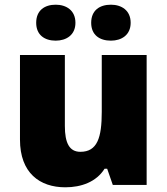

<svg xmlns="http://www.w3.org/2000/svg" viewBox="-20 -787 710 817"><path d="M134 -690C134 -638 170 -614 217 -614C262 -614 301 -638 301 -690C301 -743 262 -767 217 -767C170 -767 134 -743 134 -690ZM368 -690C368 -638 404 -614 452 -614C497 -614 536 -638 536 -690C536 -743 497 -767 452 -767C404 -767 368 -743 368 -690ZM604 -553H413V-311C413 -201 394 -141 322 -141C275 -141 256 -179 256 -251V-553H65V-193C65 -51 149 10 258 10C326 10 390 -13 425 -69H436L460 0H604Z"/></svg>

Font: Noto Sans Lao UI Blk
Style: Regular
Weight: 900
Designer: Monotype Design Team
Foundry: Monotype Imaging Inc.
Version: Version 2.000